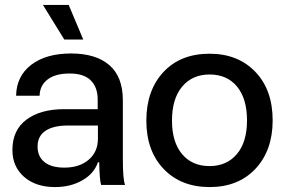

<svg xmlns="http://www.w3.org/2000/svg" viewBox="-20 -757 1172 786"><path d="M205.1 8.8Q126.5 8.8 78.6 -33Q30.8 -74.7 30.8 -143.1Q30.8 -224.6 88.4 -267.3Q146 -310.1 242.2 -310.1H379.9V-350.1Q379.9 -399.4 351.8 -427.7Q323.7 -456.1 265.1 -456.1Q206.5 -456.1 174.8 -431.6Q143.1 -407.2 142.1 -365.2H45.9Q47.4 -445.3 107.9 -491.7Q168.5 -538.1 271 -538.1Q372.1 -538.1 427.5 -490.5Q482.9 -442.9 482.9 -346.2V-107.9Q482.9 -19.5 492.2 0H394Q387.7 -17.6 386.2 -92.8H380.9Q365.2 -46.4 317.1 -18.8Q269 8.8 205.1 8.8ZM133.8 -157.2Q133.8 -116.2 162.1 -93.5Q190.4 -70.8 243.2 -70.8Q305.7 -70.8 343.3 -103.3Q380.9 -135.7 380.9 -189V-243.2H258.8Q198.2 -243.2 166 -221.4Q133.8 -199.7 133.8 -157.2ZM155.8 -736.8H261.2L320.8 -595.2H243.2Z M837.9 8.8Q721.2 8.8 650.1 -65.2Q579.1 -139.2 579.1 -263.2Q579.1 -386.7 648.9 -461.9Q718.8 -537.1 837.9 -537.1Q954.1 -537.1 1025.1 -463.1Q1096.2 -389.2 1096.2 -264.2Q1096.2 -141.6 1026.1 -66.4Q956.1 8.8 837.9 8.8ZM684.1 -263.2Q684.1 -175.3 725.3 -126.2Q766.6 -77.1 837.9 -77.1Q908.2 -77.1 949.7 -126.2Q991.2 -175.3 991.2 -264.2Q991.2 -353 950.4 -402.6Q909.7 -452.1 837.9 -452.1Q767.6 -452.1 725.8 -402.6Q684.1 -353 684.1 -263.2Z"/></svg>

Font: Lumene Sans Medium
Style: Regular
Weight: 500
Designer: Deni Anggara
Version: Version 1.003;Glyphs 3.1.2 (3151)